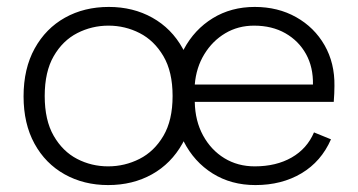

<svg xmlns="http://www.w3.org/2000/svg" viewBox="-20 -527 1032 554"><path d="M292 7Q222 7 166.5 -24Q111 -55 79.5 -112.5Q48 -170 48 -249Q48 -329 80 -387Q112 -445 167.5 -476Q223 -507 294 -507Q364 -507 419.5 -476Q475 -445 507 -387.5Q539 -330 539 -251Q539 -171 506.5 -113Q474 -55 418.5 -24Q363 7 292 7ZM292 -47Q340 -47 382.5 -68.5Q425 -90 451.5 -135Q478 -180 478 -250Q478 -320 451.5 -365Q425 -410 383 -431.5Q341 -453 293 -453Q245 -453 203 -431.5Q161 -410 135 -365Q109 -320 109 -250Q109 -180 135 -135Q161 -90 202.5 -68.5Q244 -47 292 -47ZM717 7Q647 7 593.5 -26.5Q540 -60 510 -119Q480 -178 480 -255Q480 -328 510.5 -385Q541 -442 594 -474.5Q647 -507 715 -507Q782 -507 834.5 -477.5Q887 -448 916.5 -396.5Q946 -345 945 -279Q945 -269 944.5 -257.5Q944 -246 943 -233H542Q543 -178 566 -136Q589 -94 627.5 -70.5Q666 -47 715 -47Q777 -47 821.5 -72.5Q866 -98 886 -145L935 -125Q907 -61 850 -27Q793 7 717 7ZM883 -283Q884 -333 863 -371Q842 -409 803.5 -431Q765 -453 713 -453Q667 -453 630 -431Q593 -409 569.5 -370.5Q546 -332 542 -283Z"/></svg>

Font: Albert Sans Light
Style: Regular
Weight: 300
Designer: Andreas Rasmussen
Foundry: a.Foundry
Version: Version 1.025